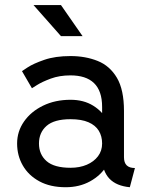

<svg xmlns="http://www.w3.org/2000/svg" viewBox="-20 -743 597 772"><path d="M244.1 9.8Q299.3 9.8 342.3 -13.9Q385.3 -37.6 409.9 -77.4Q434.6 -117.2 434.6 -166Q434.6 -214.8 413.8 -254.6Q393.1 -294.4 354.7 -318.1Q316.4 -341.8 263.7 -341.8Q201.7 -341.8 153.1 -318.1Q104.5 -294.4 76.7 -254.6Q48.8 -214.8 48.8 -166Q48.8 -117.2 71.8 -77.4Q94.7 -37.6 138.4 -13.9Q182.1 9.8 244.1 9.8ZM390.6 -166Q390.6 -136.7 374 -114.7Q357.4 -92.8 328.9 -80.6Q300.3 -68.4 263.7 -68.4Q197.8 -68.4 167.2 -95.2Q136.7 -122.1 136.7 -166Q136.7 -210 167.2 -236.8Q197.8 -263.7 263.7 -263.7Q307.6 -263.7 335.7 -251.5Q363.8 -239.3 377.2 -217.3Q390.6 -195.3 390.6 -166ZM478.5 -110.8V-296.9Q478.5 -382.3 450 -430.4Q421.4 -478.5 372.6 -498Q323.7 -517.6 263.7 -517.6Q201.7 -517.6 158 -502.4Q114.3 -487.3 91.3 -472.2Q68.4 -457 68.4 -457L108.4 -388.2Q108.4 -388.2 128.9 -401.1Q149.4 -414.1 184.3 -427Q219.2 -439.9 263.2 -439.9Q293.9 -439.9 317.6 -432.4Q341.3 -424.8 357.7 -409.2Q374 -393.6 382.3 -369.6Q390.6 -345.7 390.6 -312.5V-228.5L400.4 -219.2V-125L390.6 -110.8Q390.6 -82.5 398.2 -61Q405.8 -39.6 419.9 -24.7Q434.1 -9.8 454.8 -1.2Q475.6 7.3 502 9.8L522.5 -67.4Q500.5 -67.4 489.5 -78.1Q478.5 -88.9 478.5 -110.8ZM225.1 -597.7H312L225.1 -722.7H114.7Z"/></svg>

Font: Giphurs
Style: Regular
Weight: 400
Version: Version 2.010